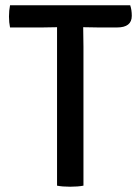

<svg xmlns="http://www.w3.org/2000/svg" viewBox="-20 -703 530 727"><path d="M295 -600 296 -526V0Q275 4 245.5 4Q216 4 196 0V-600L139 -599H18Q14 -618 14 -640.5Q14 -663 18 -683H473Q479 -666 479 -643Q479 -599 423 -599H353L296 -600Z"/></svg>

Font: Signika Negative
Style: Regular
Weight: 400
Designer: Anna Giedrys
Foundry: Anna Giedrys
Version: Version 1.001